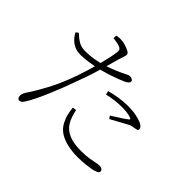

<svg xmlns="http://www.w3.org/2000/svg" viewBox="-163 -1035 1327 1327"><g transform="rotate(45 500.0 -372.0)"><path d="M303 -741 305 -767Q319 -769 331.5 -770Q344 -771 361 -769Q374 -768 395 -761.5Q416 -755 433 -745.5Q450 -736 450 -725Q450 -718 447 -707.5Q444 -697 440 -685Q436 -673 432 -661Q423 -628 409 -578Q395 -528 377.5 -472Q360 -416 340 -364Q321 -310 300 -256Q279 -202 258 -152.5Q237 -103 217 -63Q197 -23 180 3Q171 16 164 21Q157 26 146 26Q138 26 132.5 17.5Q127 9 127 -2Q127 -9 128 -14.5Q129 -20 132 -26.5Q135 -33 140 -42Q182 -104 225 -184.5Q268 -265 307 -374Q321 -414 334.5 -458Q348 -502 359.5 -545.5Q371 -589 379 -626.5Q387 -664 390 -691Q392 -707 386.5 -715Q381 -723 367 -728Q351 -733 334 -736Q317 -739 303 -741ZM108 -597Q137 -569 164 -553.5Q191 -538 229 -538Q274 -538 315.5 -545.5Q357 -553 389 -563Q437 -578 475.5 -594.5Q514 -611 541 -625Q551 -630 558 -632.5Q565 -635 571 -635Q578 -635 585 -632.5Q592 -630 597 -626Q602 -622 602 -617Q602 -606 595.5 -599Q589 -592 572 -583Q562 -578 529.5 -565.5Q497 -553 455 -539.5Q413 -526 373 -517Q342 -510 301 -503.5Q260 -497 222 -497Q196 -497 172 -505.5Q148 -514 127 -533Q106 -552 89 -583ZM543 -428 536 -455Q571 -465 615 -472.5Q659 -480 704 -480Q754 -480 788.5 -472.5Q823 -465 842 -457Q857 -450 866 -441Q875 -432 875 -421Q875 -410 865 -407.5Q855 -405 843 -403Q829 -402 817.5 -398Q806 -394 786 -383Q767 -373 735.5 -355.5Q704 -338 678 -324L664 -344Q682 -356 705.5 -370.5Q729 -385 749 -398.5Q769 -412 776 -418Q788 -428 772 -433Q753 -440 729.5 -442.5Q706 -445 683 -445Q646 -445 610.5 -440.5Q575 -436 543 -428ZM472 -206 444 -202Q447 -174 453.5 -145Q460 -116 476 -85Q496 -46 532 -24Q568 -2 614 7.5Q660 17 710 17Q751 17 784.5 13Q818 9 840 5Q859 1 875.5 -6Q892 -13 892 -26Q892 -34 887 -39Q882 -44 874 -46.5Q866 -49 857 -49Q841 -49 822.5 -44.5Q804 -40 773.5 -35Q743 -30 690 -30Q624 -30 578 -49Q532 -68 507 -108Q493 -131 485 -157Q477 -183 472 -206Z"/></g></svg>

Font: Noto Serif KR
Style: Regular
Weight: 200
Designer: Ryoko NISHIZUKA 西塚涼子 (kana & ideographs); Frank Grießhammer (Latin, Greek & Cyrillic); Wenlong ZHANG 张文龙 (bopomofo); San
Foundry: Adobe
Version: Version 2.001;hotconv 1.1.0;makeotfexe 2.6.0